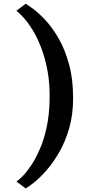

<svg xmlns="http://www.w3.org/2000/svg" viewBox="-20 -854 482 1061"><path d="M384 -311Q384 -219.5 362.2 -144.8Q340.5 -70 307 -12.2Q273.5 45.5 237 87Q200.5 128.5 169.2 153.5Q138 178.5 122 187.5L71 149Q84 141 105.8 118.8Q127.5 96.5 152.2 59.8Q177 23 199.5 -28.5Q222 -80 237 -147Q252 -214 254 -296.5Q256.5 -386.5 243 -460.5Q229.5 -534.5 207 -592Q184.5 -649.5 158.5 -691Q132.5 -732.5 108.8 -758.2Q85 -784 70.5 -794.5L122 -833.5Q135.5 -825.5 166 -802.8Q196.5 -780 233.5 -740Q270.5 -700 304.8 -640.2Q339 -580.5 361.5 -499Q384 -417.5 384 -311Z"/></svg>

Font: Merriweather Light 18pt
Style: Bold
Weight: 700
Version: Version 2.100